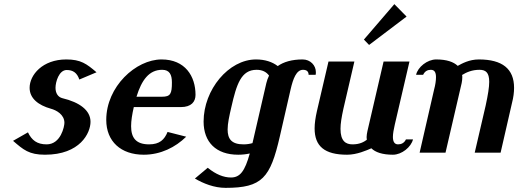

<svg xmlns="http://www.w3.org/2000/svg" viewBox="-20 -737 2502 927"><path d="M123 -313C123 -262 165 -229 226 -212C252 -205 291 -184 291 -144C291 -127 274 -40 205 -40C159 -40 133 -60 115 -98L43 -57C93 -14 120 10 197 10C367 10 417 -95 417 -149C417 -204 365 -243 281 -263C261 -268 248 -286 248 -313C248 -342 265 -399 302 -399C332 -399 352 -386 363 -353L446 -388C398 -429 370 -450 300 -450C185 -450 123 -375 123 -313Z M493 -158C493 -54 564 10 674 10C756 10 827 -26 879 -77L789 -100C774 -63 751 -40 700 -40C636 -40 613 -72 613 -128C613 -154 618 -185 626 -220H853C904 -220 924 -246 924 -279C924 -369 874 -450 760 -450C636 -450 493 -319 493 -158ZM639 -270C664 -351 700 -400 763 -400C799 -400 810 -376 810 -339C810 -284 803 -270 762 -270Z M963 -150C963 -51 1023 10 1130 10C1149 10 1168 8 1186 4C1162 90 1139 120 1095 120C1060 120 1022 105 983 73L921 125C962 149 1014 170 1069 170C1246 170 1285 122 1331 -78L1383 -305C1395 -357 1411 -400 1443 -400C1459 -400 1470 -393 1470 -376H1504C1505 -380 1505 -385 1505 -389C1505 -421 1479 -450 1441 -450C1389 -450 1349 -438 1321 -418C1295 -438 1260 -450 1216 -450C1084 -450 963 -304 963 -150ZM1199 -46C1185 -42 1171 -40 1156 -40C1098 -40 1079 -66 1079 -112C1079 -141 1087 -177 1097 -220C1122 -330 1144 -400 1219 -400C1246 -400 1266 -390 1279 -372C1273 -360 1269 -348 1266 -336Z M1884 -717 1737 -546 1762 -520 1943 -657ZM1832 -440 1754 -104C1752 -94 1750 -84 1750 -75C1750 -71 1751 -66 1751 -62C1736 -51 1716 -40 1682 -40C1649 -40 1624 -56 1624 -115C1624 -140 1629 -171 1638 -212L1691 -440H1566L1510 -200C1503 -169 1499 -141 1499 -117C1499 -31 1547 10 1656 10C1703 10 1750 -11 1773 -21C1792 -2 1826 10 1877 10C1920 10 1965 -27 1974 -64H1940C1932 -47 1918 -40 1902 -40C1884 -40 1877 -54 1877 -76C1877 -92 1881 -113 1886 -135L1957 -440Z M2131 0 2209 -336C2211 -346 2212 -355 2212 -364C2212 -368 2212 -372 2211 -375C2232 -388 2259 -400 2295 -400C2325 -400 2342 -387 2342 -342C2342 -316 2336 -279 2325 -228L2272 0H2397L2452 -240C2459 -267 2462 -291 2462 -313C2462 -405 2405 -450 2292 -450C2245 -450 2210 -430 2190 -419C2170 -438 2137 -450 2086 -450C2043 -450 1997 -413 1989 -376H2023C2031 -393 2044 -400 2060 -400C2079 -400 2085 -386 2085 -364C2085 -348 2082 -327 2076 -305L2006 0Z"/></svg>

Font: Pfennig
Style: BoldItalic
Weight: 700
Italic angle: -13°
Version: Version 20100423